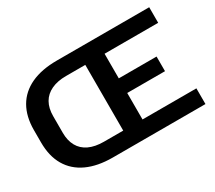

<svg xmlns="http://www.w3.org/2000/svg" viewBox="-134 -990 1397 1250"><g transform="rotate(-30 564.5 -364.5)"><path d="M396 0Q282 0 202.5 -37Q123 -74 81.5 -145Q40 -216 40 -319V-411Q40 -513 81 -584Q122 -655 201.5 -692Q281 -729 396 -729H596V-612H397Q333 -612 287 -590.5Q241 -569 217.5 -528Q194 -487 194 -427V-302Q194 -244 217 -202.5Q240 -161 285.5 -139.5Q331 -118 397 -118H596V0ZM542 0V-729H1090V-612H687V-118H1092V0ZM671 -317V-427H971V-317Z"/></g></svg>

Font: Hubot Sans SemiBold
Style: Regular
Weight: 600
Designer: Deni Anggara
Foundry: GitHub, Inc., Subsidiary of Microsoft Corporation
Version: Version 2.000